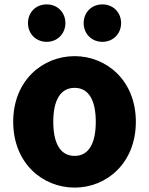

<svg xmlns="http://www.w3.org/2000/svg" viewBox="-20 -838 677 872"><path d="M319 14C463 14 597 -96 597 -285C597 -473 463 -583 319 -583C174 -583 40 -473 40 -285C40 -96 174 14 319 14ZM319 -130C252 -130 222 -190 222 -285C222 -379 252 -439 319 -439C385 -439 415 -379 415 -285C415 -190 385 -130 319 -130ZM192 -648C242 -648 277 -686 277 -733C277 -781 242 -818 192 -818C142 -818 107 -781 107 -733C107 -686 142 -648 192 -648ZM445 -648C495 -648 530 -686 530 -733C530 -781 495 -818 445 -818C395 -818 360 -781 360 -733C360 -686 395 -648 445 -648Z"/></svg>

Font: Noto Sans CJK HK Black
Style: Regular
Weight: 900
Designer: Ryoko NISHIZUKA 西塚涼子 (kana, bopomofo & ideographs); Paul D. Hunt (Latin, Greek & Cyrillic); Sandoll Communications 산돌커뮤니
Foundry: Adobe
Version: Version 2.004;hotconv 1.0.118;makeotfexe 2.5.65603